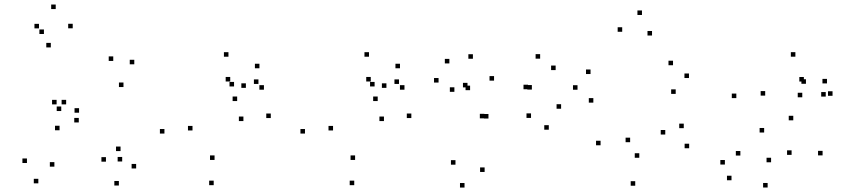

<svg xmlns="http://www.w3.org/2000/svg" viewBox="-20 -795 3760 847"><path d="M219.9 -59.8V-79.8H199.9V-59.8ZM327.6 -254.8V-274.8H307.6V-254.8ZM524.7 -411V-431H504.7V-411ZM572.4 -511.3V-531.3H552.4V-511.3ZM479.6 -526.2V-546.2H459.6V-526.2ZM271.8 -334.5V-354.5H251.8V-334.5ZM229.7 -334.5V-354.5H209.7V-334.5ZM250.2 -305.2V-325.2H230.2V-305.2ZM300.8 -670.1V-690.1H280.8V-670.1ZM225.8 -755V-775H205.8V-755ZM152 -669.8V-689.8H132V-669.8ZM204.2 -585.8V-605.8H184.2V-585.8ZM173.8 -645V-665H153.8V-645ZM98.9 -75.9V-95.9H78.9V-75.9ZM149.1 13.8V-6.2H129.1V13.8ZM580.6 -51.8V-71.8H560.6V-51.8ZM511.8 -128.5V-148.5H491.8V-128.5ZM447.4 -81.8V-101.8H427.4V-81.8ZM519 -82.6V-102.6H499V-82.6ZM328.8 -297.8V-317.8H308.8V-297.8ZM242.7 -220.3V-240.3H222.7V-220.3ZM504.4 23.4V3.4H484.4V23.4Z M1174.6 -274.2V-294.2H1154.6V-274.2ZM1120.1 -424.7V-444.7H1100.1V-424.7ZM1012.5 -413.6V-433.6H992.5V-413.6ZM1026.2 -349.2V-369.2H1006.2V-349.2ZM1053.8 -260.9V-280.9H1033.8V-260.9ZM926.5 -89.4V-109.4H906.5V-89.4ZM829.2 -219.5V-239.5H809.2V-219.5ZM995.6 -435.5V-455.5H975.6V-435.5ZM1064.7 -407.4V-427.4H1044.7V-407.4ZM1144.3 -399.3V-419.3H1124.3V-399.3ZM1124.5 -493.8V-513.8H1104.5V-493.8ZM987.8 -544.8V-564.8H967.8V-544.8ZM705.4 -205.8V-225.8H685.4V-205.8ZM922.7 21.9V1.9H902.7V21.9Z M1794.6 -274.2V-294.2H1774.6V-274.2ZM1740.1 -424.7V-444.7H1720.1V-424.7ZM1632.5 -413.6V-433.6H1612.5V-413.6ZM1646.2 -349.2V-369.2H1626.2V-349.2ZM1673.8 -260.9V-280.9H1653.8V-260.9ZM1546.5 -89.4V-109.4H1526.5V-89.4ZM1449.2 -219.5V-239.5H1429.2V-219.5ZM1615.6 -435.5V-455.5H1595.6V-435.5ZM1684.7 -407.4V-427.4H1664.7V-407.4ZM1764.3 -399.3V-419.3H1744.3V-399.3ZM1744.5 -493.8V-513.8H1724.5V-493.8ZM1607.8 -544.8V-564.8H1587.8V-544.8ZM1325.4 -205.8V-225.8H1305.4V-205.8ZM1542.7 21.9V1.9H1522.7V21.9Z M2117.9 -36.4V-56.4H2097.9V-36.4ZM2309.4 -401.3V-421.3H2289.4V-401.3ZM2326.3 -399.8V-419.8H2306.3V-399.8ZM2322.6 -274.8V-294.8H2302.6V-274.8ZM2401 -222.8V-242.8H2381V-222.8ZM2455.3 -315.3V-335.3H2435.3V-315.3ZM2431.2 -485.8V-505.8H2411.2V-485.8ZM2362.8 -536.2V-556.2H2342.8V-536.2ZM2134.8 -272.1V-292.1H2114.8V-272.1ZM2116.8 -272.9V-292.9H2096.8V-272.9ZM2159.5 -439.3V-459.3H2139.5V-439.3ZM2066.2 -535.8V-555.8H2046.2V-535.8ZM1962.4 -515.2V-535.2H1942.4V-515.2ZM1914.7 -430.8V-450.8H1894.7V-430.8ZM1984.5 -389.9V-409.9H1964.5V-389.9ZM2042.3 -409.5V-429.5H2022.3V-409.5ZM2053.8 -397.2V-417.2H2033.8V-397.2ZM1989.3 -68.5V-88.5H1969.3V-68.5ZM2029.2 32.4V12.4H2009.2V32.4Z M3020.2 -141V-161H3000.2V-141ZM2996.4 -229.6V-249.6H2976.4V-229.6ZM2914.8 -201.5V-221.5H2894.8V-201.5ZM2800.2 -99V-119H2780.2V-99ZM2759.8 -167.7V-187.7H2739.8V-167.7ZM2856.4 -638.3V-658.3H2836.4V-638.3ZM2812 -728.9V-748.9H2792V-728.9ZM2724.8 -654.8V-674.8H2704.8V-654.8ZM2629.4 -154.1V-174.1H2609.4V-154.1ZM2782.3 24.3V4.3H2762.3V24.3ZM2960.8 -380.8V-400.8H2940.8V-380.8ZM3019.4 -450.8V-470.8H2999.4V-450.8ZM2949 -507.2V-527.2H2929V-507.2ZM2585.1 -468.4V-488.4H2565.1V-468.4ZM2527.7 -399.1V-419.1H2507.7V-399.1ZM2597.5 -342.2V-362.2H2577.5V-342.2Z M3608.8 -109.5V-129.5H3588.8V-109.5ZM3479.5 -264.2V-284.2H3459.5V-264.2ZM3355.6 -373.2V-393.2H3335.6V-373.2ZM3526.2 -435.3V-455.3H3506.2V-435.3ZM3535.4 -425.4V-445.4H3515.4V-425.4ZM3519.2 -365.8V-385.8H3499.2V-365.8ZM3652.7 -372.4V-392.4H3632.7V-372.4ZM3628.2 -427V-447H3608.2V-427ZM3622.7 -368.9V-388.9H3602.7V-368.9ZM3488.8 -544.9V-564.9H3468.8V-544.9ZM3228.3 -362.2V-382.2H3208.3V-362.2ZM3351 -210.4V-230.4H3331V-210.4ZM3472.1 -111.8V-131.8H3452.1V-111.8ZM3381.6 -79.1V-99.1H3361.6V-79.1ZM3246.1 -108.8V-128.8H3226.1V-108.8ZM3177.8 -69.1V-89.1H3157.8V-69.1ZM3207 0.2V-19.8H3187V0.2ZM3366.4 32.2V12.2H3346.4V32.2Z"/></svg>

Font: Monaspace Radon Dots Var
Style: Regular
Weight: 400
Designer: Riley Cran and the Lettermatic Team
Version: Version 1.100 (Monaspace Radon Dots)